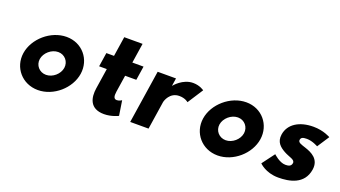

<svg xmlns="http://www.w3.org/2000/svg" viewBox="-59 -1216 3087 1742"><g transform="rotate(20 1484.5 -344.5)"><path d="M258.4 -256C267.9 -317.8 330.4 -372.9 395 -372.9C459.6 -372.9 504.4 -317.8 495 -256C485.5 -194.3 424 -140.1 359.4 -140.1C294.8 -140.1 249 -194.3 258.4 -256ZM100.2 -256C78 -111 184.7 15 336.7 15C488.7 15 631 -111 653.2 -256C675.4 -401 571.8 -528 419.8 -528C267.8 -528 122.4 -401 100.2 -256Z M881.5 -513H807.5L786.8 -378H860.8L830.7 -181C816.8 -90 834.7 15 975.7 15C1048.7 15 1110.6 -17 1110.6 -17L1088.5 -160C1088.5 -160 1065 -144 1042 -144C1014 -144 1005.6 -167 1012.9 -215L1037.8 -378H1145.8L1166.5 -513H1058.5L1087.7 -704H910.7Z M1224.5 0H1401.5L1442.8 -270C1444.8 -283 1471.7 -374 1563.7 -374C1622.7 -374 1651.4 -346 1651.4 -346L1748.4 -496C1748.4 -496 1707.3 -528 1641.3 -528C1540.3 -528 1470.7 -439 1470.7 -439H1468.7L1480 -513H1303Z M1993.4 -256C2002.9 -317.8 2065.4 -372.9 2130 -372.9C2194.6 -372.9 2239.4 -317.8 2230 -256C2220.5 -194.3 2159 -140.1 2094.4 -140.1C2029.8 -140.1 1984 -194.3 1993.4 -256ZM1835.2 -256C1813 -111 1919.7 15 2071.7 15C2223.7 15 2366 -111 2388.2 -256C2410.4 -401 2306.8 -528 2154.8 -528C2002.8 -528 1857.4 -401 1835.2 -256Z M2803.3 -528C2668.3 -528 2570.1 -468 2554 -363C2542.3 -286 2588.8 -250 2636.6 -223C2690 -193 2745.6 -190 2739.9 -153C2734.7 -119 2704.3 -116 2679.3 -116C2622.3 -116 2561.3 -175 2561.3 -175L2470.8 -54C2470.8 -54 2534.2 15 2658.2 15C2763.2 15 2904.9 -9 2928 -160C2944.1 -265 2861.9 -303 2797.1 -324C2755.2 -338 2720.4 -346 2724.6 -373C2728.2 -397 2745.3 -404 2784.3 -404C2838.3 -404 2893.4 -372 2893.4 -372L2969.2 -488C2969.2 -488 2902.3 -528 2803.3 -528Z"/></g></svg>

Font: Sztylet
Style: BdObl
Weight: 700
Foundry: Cannot Into Space Fonts, PlusOne Fonts
Version: Version 0.12